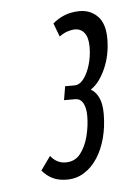

<svg xmlns="http://www.w3.org/2000/svg" viewBox="-39 -806 315 472"><g transform="rotate(-5 118.5 -570.0)"><path d="M47 -392.3 71.2 -426.2Q79.1 -416.5 88.1 -411.8Q97.1 -407 108.7 -407Q131.3 -407 144.8 -424.1Q158.2 -441.2 164.6 -466.6Q171 -491.9 171 -516Q171 -530.3 167.8 -540Q164.7 -549.8 159.1 -554.8Q153.5 -559.8 144.8 -559.8H117.5L123.2 -593.7H146.2Q159 -593.7 169 -606.9Q179.1 -620 185.3 -641Q191.5 -661.9 191.5 -684.7Q191.5 -708.1 182.7 -719.4Q174 -730.7 159.5 -730.7Q150.9 -730.7 140.6 -727.3Q130.4 -724 120.6 -716.5L108 -749.9Q118.9 -759.2 130.2 -764.6Q141.5 -770.1 152.6 -772.3Q163.7 -774.6 174 -774.6Q201.2 -774.6 218.9 -756.7Q236.7 -738.8 236.7 -701.2Q236.7 -660.9 221.8 -627.5Q206.9 -594 185.3 -579.9Q197.2 -573.4 204.5 -558.3Q211.8 -543.1 211.8 -518.5Q211.8 -486.9 204.5 -458.9Q197.1 -430.8 183.4 -409.7Q169.6 -388.5 150.5 -376.6Q131.4 -364.6 108.1 -364.6Q87.1 -364.6 72.6 -371.8Q58.1 -378.9 47 -392.3Z"/></g></svg>

Font: Georama
Style: Italic
Weight: 400
Width: 2
Italic angle: -9°
Designer: Jean-Baptiste Levee
Foundry: Production Type
Version: Version 1.000